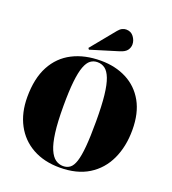

<svg xmlns="http://www.w3.org/2000/svg" viewBox="-174 -1126 1141 1270"><g transform="rotate(20 396.0 -490.5)"><path d="M392 14Q282 14 201 -31Q120 -76 76 -158.5Q32 -241 32 -352Q32 -483 78.5 -570Q125 -657 210 -700.5Q295 -744 409 -744Q511 -744 590.5 -703Q670 -662 715 -582Q760 -502 760 -383Q760 -267 718 -177Q676 -87 594.5 -36.5Q513 14 392 14ZM410 -3Q438 -3 458 -18Q478 -33 490.5 -71.5Q503 -110 509 -178.5Q515 -247 515 -355Q515 -466 507 -538Q499 -610 483 -651.5Q467 -693 444 -710Q421 -727 390 -727Q363 -727 342 -711.5Q321 -696 306.5 -657.5Q292 -619 284.5 -550.5Q277 -482 277 -377Q277 -265 286.5 -192.5Q296 -120 314 -78.5Q332 -37 356.5 -20Q381 -3 410 -3ZM308 -785 301 -795 440 -965Q454 -982 468 -988.5Q482 -995 495 -995Q529 -995 548 -969.5Q567 -944 567 -916Q567 -894 553.5 -875Q540 -856 504 -845Z"/></g></svg>

Font: Literata 72pt Black
Style: Regular
Weight: 900
Designer: Latin by Veronika Burian and Jose Scaglione. Greek by Irene Vlachou. Cyrillic by Vera Evstafieva.
Foundry: TypeTogether
Version: Version 3.002